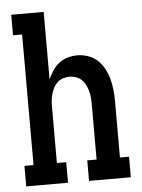

<svg xmlns="http://www.w3.org/2000/svg" viewBox="-53 -777 605 819"><g transform="rotate(-5 250.0 -367.5)"><path d="M26 0V-88H65V-647H26V-735H165V-446Q173 -465 185 -483Q197 -501 213 -513.5Q229 -526 249.5 -532Q270 -538 291 -538Q315 -538 338 -530Q361 -522 378 -506Q395 -490 406.5 -468.5Q418 -447 424 -424Q430 -401 432.5 -377.5Q435 -354 435 -330V-88H474V0H295V-88H335V-330Q335 -344 333.5 -357.5Q332 -371 328 -384.5Q324 -398 317.5 -410.5Q311 -423 301 -432Q291 -441 277.5 -445.5Q264 -450 250 -450Q236 -450 222.5 -445.5Q209 -441 199 -432Q189 -423 182.5 -410.5Q176 -398 172 -384.5Q168 -371 166.5 -357.5Q165 -344 165 -330V-88H205V0Z"/></g></svg>

Font: Iosevka Slab Semibold
Style: Regular
Weight: 600
Monospace: yes
Designer: Belleve Invis
Foundry: Belleve Invis
Version: Version 11.1.1; ttfautohint (v1.8.3)